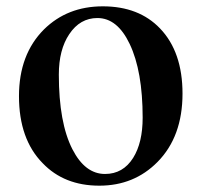

<svg xmlns="http://www.w3.org/2000/svg" viewBox="-20 -571 639 607"><path d="M115 -55Q40 -131 40 -267Q40 -399 119 -478Q193 -551 305 -551Q419 -551 486 -481Q557 -407 557 -275Q557 -139 478 -59Q404 16 294 16Q183 16 115 -55ZM401 -72Q431 -120 431 -199Q431 -346 390 -432Q351 -514 288 -514Q233 -514 199 -463Q166 -414 166 -335Q166 -183 209 -99Q249 -21 312 -21Q369 -21 401 -72Z"/></svg>

Font: Source Han Serif JP
Style: Bold
Weight: 700
Designer: Ryoko NISHIZUKA  (kana & ideographs); Frank Grießhammer (Latin, Greek & Cyrillic); Wenlong ZHANG  (bopomofo); Sandoll Co
Foundry: Adobe Systems Incorporated
Version: Version 1.000;PS 1;hotconv 16.6.53;makeotf.lib2.5.65590